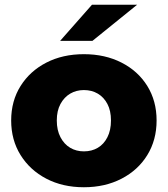

<svg xmlns="http://www.w3.org/2000/svg" viewBox="-20 -779 706 808"><path d="M333 9Q244 9 175 -27Q106 -63 66.5 -126.5Q27 -190 27 -272Q27 -354 66.5 -417Q106 -480 175 -515.5Q244 -551 333 -551Q422 -551 491.5 -515.5Q561 -480 600 -417Q639 -354 639 -272Q639 -190 600 -126.5Q561 -63 491.5 -27Q422 9 333 9ZM333 -142Q366 -142 391.5 -157Q417 -172 432 -201.5Q447 -231 447 -272Q447 -313 432 -341.5Q417 -370 391.5 -385Q366 -400 333 -400Q301 -400 275.5 -385Q250 -370 234.5 -341.5Q219 -313 219 -272Q219 -231 234.5 -201.5Q250 -172 275.5 -157Q301 -142 333 -142ZM233 -607 367 -759H557L369 -607Z"/></svg>

Font: Montserrat Thin ExtraBold
Style: Regular
Weight: 800
Version: Version 9.000